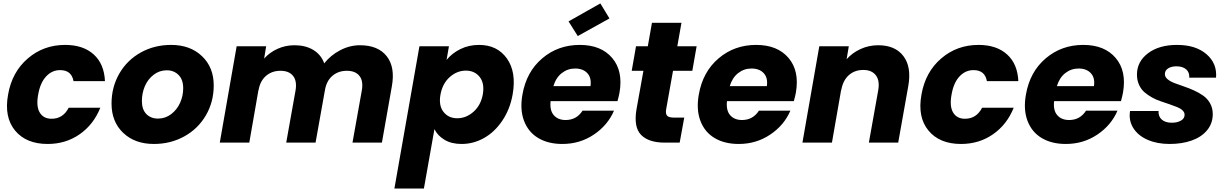

<svg xmlns="http://www.w3.org/2000/svg" viewBox="-20 -826 7108 1112"><path d="M26.9 -278.8Q49.8 -409.2 141.1 -487.5Q232.4 -565.9 356.9 -565.9Q461.9 -565.9 522.7 -510.7Q583.5 -455.6 587.9 -356H405.8Q394.5 -419.9 328.1 -419.9Q281.2 -419.9 247.1 -383.3Q212.9 -346.7 201.2 -278.8Q188.5 -210.9 210 -174.6Q231.4 -138.2 278.8 -138.2Q345.2 -138.2 377.9 -202.1H561Q522 -104.5 441.2 -48.3Q360.4 7.8 255.9 7.8Q131.3 7.8 67.1 -70.1Q2.9 -147.9 26.9 -278.8Z M1217.8 -331.1Q1217.8 -235.4 1172.1 -157.5Q1126.5 -79.6 1047.1 -35.9Q967.8 7.8 871.1 7.8Q761.2 7.8 693.6 -56.4Q626 -120.6 626 -226.1Q626 -321.3 670.7 -399.2Q715.3 -477.1 794.4 -521.5Q873.5 -565.9 971.2 -565.9Q1081.1 -565.9 1149.4 -501.2Q1217.8 -436.5 1217.8 -331.1ZM801.8 -241.2Q801.8 -191.9 827.6 -165.5Q853.5 -139.2 895 -139.2Q937.5 -139.2 971.4 -165Q1005.4 -190.9 1023.2 -231Q1041 -271 1041 -314.9Q1041 -365.2 1013.9 -392.1Q986.8 -418.9 945.8 -418.9Q903.3 -418.9 869.6 -392.8Q835.9 -366.7 818.8 -326.4Q801.8 -286.1 801.8 -241.2Z M2021.5 0 2075.7 -303.2Q2085 -357.4 2061.5 -386.7Q2038.1 -416 1988.8 -416Q1939 -416 1904.8 -386.5Q1870.6 -356.9 1861.8 -303.2L1807.6 0H1637.7L1691.9 -303.2Q1700.7 -357.4 1677.2 -386.7Q1653.8 -416 1604.5 -416Q1554.7 -416 1520.5 -386.5Q1486.3 -356.9 1477.5 -303.2V-308.1L1423.8 0H1252.9L1350.6 -558.1H1521.5L1509.8 -486.8Q1541.5 -522.5 1587.4 -543.2Q1633.3 -564 1685.5 -564Q1749.5 -564 1794.4 -536.9Q1839.4 -509.8 1857.9 -459Q1894.5 -505.9 1950 -534.9Q2005.4 -564 2064.9 -564Q2169.4 -564 2219.5 -500.7Q2269.5 -437.5 2249.5 -326.2L2191.9 0Z M2566.4 -479Q2598.1 -518.1 2647 -542Q2695.8 -565.9 2754.4 -565.9Q2859.9 -565.9 2915.8 -487.3Q2971.7 -408.7 2949.2 -279.8Q2934.1 -193.8 2889.6 -127.7Q2845.2 -61.5 2783.7 -26.9Q2722.2 7.8 2653.3 7.8Q2595.2 7.8 2554.9 -16.1Q2514.6 -40 2496.1 -78.1L2435.1 266.1H2264.2L2409.2 -558.1H2580.1ZM2776.4 -279.8Q2787.1 -343.8 2758.1 -380.4Q2729 -417 2678.2 -417Q2627 -417 2585 -379.9Q2543 -342.8 2531.2 -278.8Q2519.5 -214.8 2548.6 -178Q2577.6 -141.1 2628.4 -141.1Q2679.7 -141.1 2722.2 -178.5Q2764.6 -215.8 2776.4 -279.8Z M3311 -429.2Q3267.6 -429.2 3233.6 -402.6Q3199.7 -376 3185.1 -327.1H3399.9Q3406.7 -375.5 3381.6 -402.3Q3356.4 -429.2 3311 -429.2ZM3536.1 -185.1Q3500 -100.6 3419.2 -46.4Q3338.4 7.8 3236.8 7.8Q3154.8 7.8 3097.2 -26.6Q3039.6 -61 3014.9 -126.5Q2990.2 -191.9 3005.9 -278.8Q3028.8 -410.2 3120.4 -488Q3211.9 -565.9 3337.9 -565.9Q3461.4 -565.9 3525.6 -490.2Q3589.8 -414.6 3567.9 -289.1Q3564 -267.6 3556.2 -240.2H3168.9Q3163.1 -186.5 3187.5 -158.7Q3211.9 -130.9 3255.9 -130.9Q3319.3 -130.9 3354 -185.1ZM3457 -806.2 3509.8 -719.2 3326.2 -617.2 3272.9 -702.1Z M3666.5 -193.8 3706.5 -416H3638.7L3663.6 -558.1H3731.9L3755.9 -693.8H3926.8L3902.8 -558.1H4014.6L3989.7 -416H3877.9L3837.9 -191.9Q3834 -166.5 3843.8 -155.8Q3853.5 -145 3881.8 -145H3942.9L3916.5 0H3829.6Q3736.3 0 3692.6 -45.2Q3648.9 -90.3 3666.5 -193.8Z M4332.5 -429.2Q4289.1 -429.2 4255.1 -402.6Q4221.2 -376 4206.5 -327.1H4421.4Q4428.2 -375.5 4403.1 -402.3Q4377.9 -429.2 4332.5 -429.2ZM4557.6 -185.1Q4521.5 -100.6 4440.7 -46.4Q4359.9 7.8 4258.3 7.8Q4176.3 7.8 4118.7 -26.6Q4061 -61 4036.4 -126.5Q4011.7 -191.9 4027.3 -278.8Q4050.3 -410.2 4141.8 -488Q4233.4 -565.9 4359.4 -565.9Q4482.9 -565.9 4547.1 -490.2Q4611.3 -414.6 4589.4 -289.1Q4585.4 -267.6 4577.6 -240.2H4190.4Q4184.6 -186.5 4209 -158.7Q4233.4 -130.9 4277.3 -130.9Q4340.8 -130.9 4375.5 -185.1Z M5012.2 0 5066.4 -303.2Q5076.2 -359.4 5052.5 -390.1Q5028.8 -420.9 4980 -420.9Q4929.7 -420.9 4895.8 -390.4Q4861.8 -359.9 4852.1 -303.2V-308.1L4798.3 0H4627.4L4725.1 -558.1H4896L4883.3 -482.9Q4916 -520 4963.9 -542Q5011.7 -564 5066.4 -564Q5165 -564 5212.6 -500.7Q5260.3 -437.5 5240.2 -326.2L5182.1 0Z M5316.9 -278.8Q5339.8 -409.2 5431.2 -487.5Q5522.5 -565.9 5647 -565.9Q5752 -565.9 5812.7 -510.7Q5873.5 -455.6 5877.9 -356H5695.8Q5684.6 -419.9 5618.2 -419.9Q5571.3 -419.9 5537.1 -383.3Q5502.9 -346.7 5491.2 -278.8Q5478.5 -210.9 5500 -174.6Q5521.5 -138.2 5568.8 -138.2Q5635.3 -138.2 5668 -202.1H5851.1Q5812 -104.5 5731.2 -48.3Q5650.4 7.8 5545.9 7.8Q5421.4 7.8 5357.2 -70.1Q5293 -147.9 5316.9 -278.8Z M6227.1 -429.2Q6183.6 -429.2 6149.7 -402.6Q6115.7 -376 6101.1 -327.1H6315.9Q6322.8 -375.5 6297.6 -402.3Q6272.5 -429.2 6227.1 -429.2ZM6452.1 -185.1Q6416 -100.6 6335.2 -46.4Q6254.4 7.8 6152.8 7.8Q6070.8 7.8 6013.2 -26.6Q5955.6 -61 5930.9 -126.5Q5906.2 -191.9 5921.9 -278.8Q5944.8 -410.2 6036.4 -488Q6127.9 -565.9 6253.9 -565.9Q6377.4 -565.9 6441.7 -490.2Q6505.9 -414.6 6483.9 -289.1Q6480 -267.6 6472.2 -240.2H6085Q6079.1 -186.5 6103.5 -158.7Q6127.9 -130.9 6171.9 -130.9Q6235.4 -130.9 6270 -185.1Z M7003.9 -165Q7003.9 -111.3 6971.2 -71.8Q6938.5 -32.2 6882.1 -12.2Q6825.7 7.8 6753.9 7.8Q6682.1 7.8 6627 -16.1Q6571.8 -40 6543.9 -84Q6516.1 -127.9 6524.9 -183.1H6689.9Q6688 -151.9 6708.5 -133.5Q6729 -115.2 6766.6 -115.2Q6798.3 -115.2 6819.6 -127.4Q6840.8 -139.6 6840.8 -161.1Q6840.8 -175.3 6828.9 -186.8Q6816.9 -198.2 6797.6 -205.8Q6778.3 -213.4 6753.4 -222.2Q6728.5 -231 6702.9 -239.3Q6677.2 -247.6 6652.3 -261.5Q6627.4 -275.4 6608.2 -292Q6588.9 -308.6 6576.9 -335Q6564.9 -361.3 6564.9 -394Q6564.9 -469.2 6628.9 -517.6Q6692.9 -565.9 6796.9 -565.9Q6905.3 -565.9 6967.5 -512.2Q7029.8 -458.5 7022.9 -376H6867.7Q6870.1 -406.2 6850.1 -424.1Q6830.1 -441.9 6793 -441.9Q6763.7 -441.9 6745.1 -429.7Q6726.6 -417.5 6726.6 -397Q6726.6 -380.4 6741.9 -367.4Q6757.3 -354.5 6781.7 -345Q6806.2 -335.4 6835.7 -325.7Q6865.2 -315.9 6894.8 -302.5Q6924.3 -289.1 6948.7 -272Q6973.1 -254.9 6988.5 -227.5Q7003.9 -200.2 7003.9 -165Z"/></svg>

Font: SVN-Poppins
Style: Bold Italic
Weight: 700
Italic angle: -10°
Designer: Ninad Kale (Devanagari), Jonny Pinhorn (Latin)
Foundry: Indian Type Foundry
Version: Version 3.002 2017